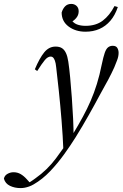

<svg xmlns="http://www.w3.org/2000/svg" viewBox="-164 -702 630 981"><path d="M-59 259Q-89 259 -113 247.5Q-137 236 -144 211Q-141 195 -126 186.5Q-111 178 -95 178Q-75 178 -58.5 187.5Q-42 197 -26 215L-9 234V239H-22V234Q-16 231 -9 227Q-2 223 4.5 218Q11 213 17 209Q78 166 122 107Q166 48 208 -16Q237 -64 259.5 -105.5Q282 -147 299.5 -187.5Q317 -228 331 -273Q345 -318 356 -373Q364 -411 371 -431.5Q378 -452 388 -460Q398 -468 412 -468Q429 -468 435.5 -457Q442 -446 442 -432Q442 -413 433.5 -392Q425 -371 420 -358Q406 -327 389 -295Q372 -263 345 -215Q332 -191 318.5 -166Q305 -141 289.5 -114Q274 -87 257.5 -58.5Q241 -30 222 0Q197 40 164 86Q131 132 92 173Q53 214 8 240Q-4 247 -15.5 251Q-27 255 -37.5 257Q-48 259 -59 259ZM160 69Q157 -7 150.5 -87Q144 -167 136.5 -238Q129 -309 123 -359Q121 -380 116.5 -392Q112 -404 107 -408.5Q102 -413 95 -413Q80 -413 65 -395Q50 -377 26 -339L14 -348Q38 -405 62 -434.5Q86 -464 120 -464Q140 -464 152.5 -456Q165 -448 173 -431Q181 -414 185 -387Q190 -354 194.5 -306Q199 -258 203 -203.5Q207 -149 209.5 -96.5Q212 -44 212 -1H215ZM273 -540Q222 -540 186.5 -566.5Q151 -593 151 -638Q157 -658 169 -670Q181 -682 200 -682Q216 -682 227 -672Q238 -662 238 -644Q238 -625 225.5 -610Q213 -595 195 -587L193 -610Q209 -585 228.5 -577.5Q248 -570 273 -570Q326 -570 361 -596.5Q396 -623 421 -671L438 -666Q424 -624 400 -596Q376 -568 344 -554Q312 -540 273 -540Z"/></svg>

Font: Source Serif 4 60pt
Style: Italic
Weight: 400
Italic angle: -12°
Version: Version 4.004;hotconv 1.0.116;makeotfexe 2.5.65601